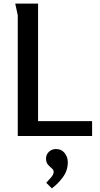

<svg xmlns="http://www.w3.org/2000/svg" viewBox="-20 -750 554 1059"><path d="M64 -730H190V-82H488V0H78V-666ZM289 72Q319 72 336.5 94Q354 116 354 145Q354 190 327.5 226.5Q301 263 266 289L235 258Q246 247 261 229.5Q276 212 276 198Q276 187 265.5 178.5Q255 170 244.5 158Q234 146 234 125Q234 102 250 87Q266 72 289 72Z"/></svg>

Font: Rosario Light SemiBold
Style: Regular
Weight: 600
Version: Version 1.101; ttfautohint (v1.8.1.43-b0c9)